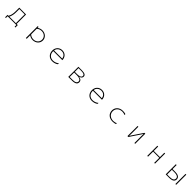

<svg xmlns="http://www.w3.org/2000/svg" viewBox="1073 -3624 6853 6853"><g transform="rotate(45 4500.0 -197.0)"><path d="M265 -12H218V109H256V21H698V109H736V-12H677V-490H333V-303C333 -198 317 -95 265 -12ZM639 -12H309C351 -89 371 -195 371 -291V-457H639Z M1265 -490V109H1307V-70C1349 -35 1413 -8 1487 -8C1647 -8 1759 -118 1759 -258C1759 -395 1647 -503 1488 -503C1412 -503 1347 -474 1307 -441V-490ZM1307 -117V-396C1348 -437 1412 -467 1488 -467C1630 -467 1717 -370 1717 -258C1717 -139 1626 -45 1487 -45C1413 -45 1346 -74 1307 -117Z M2288 -237V-252H2746C2746 -382 2660 -503 2501 -503C2337 -503 2247 -377 2247 -243C2247 -79 2355 33 2514 33C2601 33 2688 5 2738 -39V-87C2683 -37 2601 -4 2514 -4C2379 -4 2288 -100 2288 -237ZM2701 -288H2292C2298 -375 2375 -466 2501 -466C2626 -466 2695 -375 2701 -288Z M3498 -490H3317V21H3506C3662 21 3733 -29 3733 -121C3733 -221 3642 -252 3570 -256C3639 -266 3702 -300 3702 -377C3702 -451 3638 -490 3498 -490ZM3482 -272H3355V-458H3487C3596 -458 3663 -438 3663 -371C3663 -304 3582 -272 3482 -272ZM3491 -13H3355V-238H3494C3596 -238 3694 -210 3694 -129C3694 -48 3629 -13 3491 -13Z M4288 -237V-252H4746C4746 -382 4660 -503 4501 -503C4337 -503 4247 -377 4247 -243C4247 -79 4355 33 4514 33C4601 33 4688 5 4738 -39V-87C4683 -37 4601 -4 4514 -4C4379 -4 4288 -100 4288 -237ZM4701 -288H4292C4298 -375 4375 -466 4501 -466C4626 -466 4695 -375 4701 -288Z M5712 8V-37C5675 -16 5621 -2 5561 -2C5414 -2 5305 -96 5305 -236C5305 -363 5404 -468 5561 -468C5611 -468 5666 -454 5697 -435V-482C5665 -493 5610 -503 5561 -503C5364 -503 5264 -369 5264 -236C5264 -68 5389 33 5561 33C5622 33 5681 21 5712 8Z M6305 -490V21H6350L6587 -332C6607 -361 6630 -397 6657 -442C6656 -417 6655 -335 6655 -323V21H6695V-490H6652L6414 -136C6398 -113 6370 -70 6342 -27C6344 -73 6345 -130 6345 -154V-490Z M7304 -490V21H7344V-235H7656V21H7696V-490H7656V-268H7344V-490Z M8724 -490V21H8764V-490ZM8236 -490V21H8412C8570 21 8643 -32 8643 -129C8643 -259 8515 -284 8412 -284H8276V-490ZM8402 -12H8276V-250H8412C8524 -250 8603 -217 8603 -135C8603 -54 8540 -12 8402 -12Z"/></g></svg>

Font: LINE Seed JP_OTF Thin
Style: Regular
Weight: 250
Designer: LY Corporation & Fontrix & Fontworks
Version: Version 1.007